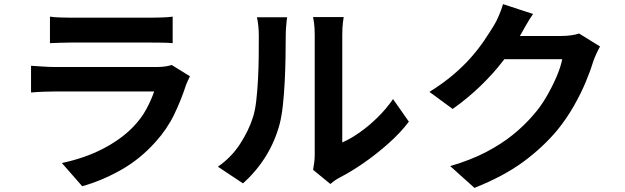

<svg xmlns="http://www.w3.org/2000/svg" viewBox="-20 -848 3040 934"><path d="M223 -767Q244 -764 273 -763Q302 -762 327 -762Q346 -762 385.5 -762Q425 -762 473.5 -762Q522 -762 570 -762Q618 -762 656 -762Q694 -762 712 -762Q735 -762 767 -763Q799 -764 820 -767V-638Q800 -640 768.5 -640.5Q737 -641 710 -641Q694 -641 655.5 -641Q617 -641 568.5 -641Q520 -641 471.5 -641Q423 -641 384 -641Q345 -641 327 -641Q303 -641 274.5 -640Q246 -639 223 -638ZM904 -477Q899 -467 893.5 -455Q888 -443 885 -435Q862 -363 827.5 -291.5Q793 -220 737 -158Q662 -74 569 -21.5Q476 31 380 58L281 -55Q394 -79 482 -125Q570 -171 627 -230Q667 -271 691.5 -316.5Q716 -362 730 -403Q719 -403 692 -403Q665 -403 627.5 -403Q590 -403 547 -403Q504 -403 459 -403Q414 -403 373 -403Q332 -403 299.5 -403Q267 -403 247 -403Q229 -403 196 -402Q163 -401 131 -398V-528Q163 -526 193.5 -524Q224 -522 247 -522Q262 -522 292.5 -522Q323 -522 363 -522Q403 -522 448.5 -522Q494 -522 539.5 -522Q585 -522 626 -522Q667 -522 697 -522Q727 -522 742 -522Q766 -522 785.5 -525Q805 -528 815 -532Z M1503 -22Q1506 -37 1508.5 -56.5Q1511 -76 1511 -96Q1511 -107 1511 -140Q1511 -173 1511 -220Q1511 -267 1511 -321.5Q1511 -376 1511 -432Q1511 -488 1511 -537.5Q1511 -587 1511 -624.5Q1511 -662 1511 -679Q1511 -713 1507.5 -738Q1504 -763 1503 -765H1652Q1651 -763 1648 -737.5Q1645 -712 1645 -678Q1645 -661 1645 -627.5Q1645 -594 1645 -550.5Q1645 -507 1645 -458Q1645 -409 1645 -361.5Q1645 -314 1645 -271.5Q1645 -229 1645 -199Q1645 -169 1645 -155Q1686 -173 1730 -204Q1774 -235 1816.5 -276.5Q1859 -318 1892 -366L1969 -256Q1928 -202 1869.5 -150Q1811 -98 1749 -55Q1687 -12 1630 17Q1614 26 1604 33.5Q1594 41 1587 47ZM1040 -37Q1106 -83 1148 -148Q1190 -213 1210 -276Q1221 -309 1226.5 -357.5Q1232 -406 1235 -461.5Q1238 -517 1238.5 -571.5Q1239 -626 1239 -672Q1239 -702 1236.5 -723.5Q1234 -745 1230 -764H1377Q1376 -762 1374.5 -747.5Q1373 -733 1371.5 -713.5Q1370 -694 1370 -673Q1370 -629 1369 -570.5Q1368 -512 1365 -451Q1362 -390 1356 -335.5Q1350 -281 1340 -243Q1317 -158 1271.5 -85.5Q1226 -13 1162 44Z M2899 -622Q2891 -608 2882 -588.5Q2873 -569 2866 -550Q2853 -506 2829.5 -449.5Q2806 -393 2771.5 -332.5Q2737 -272 2692 -216Q2620 -130 2524.5 -60Q2429 10 2288 66L2170 -40Q2272 -70 2346 -109Q2420 -148 2475 -192.5Q2530 -237 2573 -287Q2608 -326 2637 -375.5Q2666 -425 2687 -474Q2708 -523 2715 -560H2378L2424 -673Q2438 -673 2467.5 -673Q2497 -673 2534.5 -673Q2572 -673 2608.5 -673Q2645 -673 2672.5 -673Q2700 -673 2710 -673Q2733 -673 2756.5 -676Q2780 -679 2797 -685ZM2573 -780Q2555 -754 2538 -724Q2521 -694 2512 -678Q2478 -618 2428.5 -553.5Q2379 -489 2316 -428.5Q2253 -368 2182 -318L2069 -401Q2135 -442 2185.5 -485Q2236 -528 2273 -570.5Q2310 -613 2336.5 -652.5Q2363 -692 2382 -723Q2394 -742 2407 -772.5Q2420 -803 2427 -828Z"/></svg>

Font: Noto Sans SC Thin
Style: Bold
Weight: 700
Version: Version 2.004-H2;hotconv 1.0.118;makeotfexe 2.5.65603